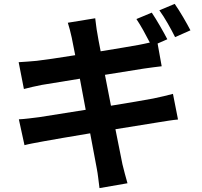

<svg xmlns="http://www.w3.org/2000/svg" viewBox="-20 -889 1040 988"><path d="M960 -733C942 -768 906 -831 879 -869L800 -836C828 -798 860 -740 881 -698ZM520 -504 720 -536C750 -540 790 -546 812 -548L791 -665L841 -687C822 -724 786 -787 761 -824L682 -791C705 -757 731 -709 751 -670C732 -666 712 -661 694 -658C658 -651 582 -639 498 -625C489 -670 483 -703 481 -717C476 -741 473 -775 470 -795L329 -772C336 -749 343 -725 349 -696C352 -680 359 -647 367 -605C281 -591 204 -580 169 -576C138 -573 108 -571 76 -569L103 -431C133 -439 160 -445 195 -452C226 -457 303 -470 391 -484L421 -324C320 -308 227 -293 181 -286C149 -282 104 -276 77 -275L106 -142C128 -148 162 -154 205 -162C248 -170 342 -186 444 -203C460 -119 473 -50 478 -22C484 8 487 42 492 79L636 54C627 22 617 -14 610 -44C604 -75 590 -143 574 -224C662 -238 743 -251 791 -259C829 -265 870 -272 896 -274L870 -406C844 -399 807 -390 768 -382C723 -373 641 -360 551 -345Z"/></svg>

Font: Noto Sans CJK KR Bold
Style: Regular
Weight: 700
Designer: Ryoko NISHIZUKA (kana & ideographs); Paul D. Hunt (Latin, Greek & Cyrillic); Wenlong ZHANG (bopomofo); Sandoll Communica
Foundry: Adobe Systems Incorporated
Version: Version 1.004;PS 1.004;hotconv 1.0.82;makeotf.lib2.5.63406